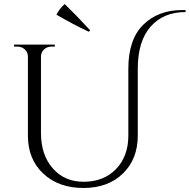

<svg xmlns="http://www.w3.org/2000/svg" viewBox="-20 -922 944 956"><path d="M429 -771 422 -764Q341 -802 261 -849Q275 -877 302 -902Q365 -841 429 -771ZM887 -872Q895 -872 904 -872V-862Q794 -862 730 -789.5Q666 -717 666 -580V-247Q666 -130 592 -58Q518 14 395 14Q272 14 195.5 -57.5Q119 -129 119 -246V-640Q119 -662 103.5 -676Q88 -690 66 -690H50V-700H253V-690H237Q215 -690 200 -676.5Q185 -663 184 -642V-260Q184 -151 242.5 -84Q301 -17 396 -17Q497 -17 558 -80.5Q619 -144 619 -247V-579Q619 -726 693.5 -799Q768 -872 887 -872Z"/></svg>

Font: Cinzel Decorative
Style: Regular
Weight: 400
Designer: Natanael Gama
Version: Version 1.001;PS 001.001;hotconv 1.0.56;makeotf.lib2.0.21325